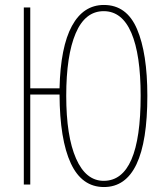

<svg xmlns="http://www.w3.org/2000/svg" viewBox="-20 -744 666 774"><path d="M399 10Q310 10 265.5 -85.5Q221 -181 220 -363H102V0H76V-714H102V-388H220Q224 -555 270 -639.5Q316 -724 399 -724Q491 -724 532.5 -626.5Q574 -529 574 -358Q574 10 399 10ZM398 -15Q547 -15 547 -358Q547 -524 509.5 -611.5Q472 -699 398 -699Q323 -699 285 -609.5Q247 -520 247 -358Q247 -195 286.5 -105Q326 -15 398 -15Z"/></svg>

Font: Noto Sans Display Thin Cond
Style: Regular
Weight: 250
Width: 3
Designer: Monotype Design team
Foundry: Monotype Imaging Inc.
Version: Version 1.000